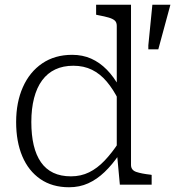

<svg xmlns="http://www.w3.org/2000/svg" viewBox="-20 -778 738 809"><path d="M532 -83Q532 -61 554.5 -53.5Q577 -46 614 -42L619 -41V0H485L473 -130L472 -133V-669Q472 -684 463.5 -691.5Q455 -699 438 -704Q421 -709 394 -714L385 -716V-758H532ZM284 -547Q328 -547 364 -531Q400 -515 430 -484.5Q460 -454 484 -410L480 -356Q457 -402 429.5 -434.5Q402 -467 367.5 -484Q333 -501 289 -501Q246 -501 213 -485.5Q180 -470 157.5 -439.5Q135 -409 123.5 -364.5Q112 -320 112 -264Q112 -209 122 -166.5Q132 -124 152.5 -94.5Q173 -65 204.5 -50Q236 -35 279 -35Q321 -35 355.5 -52Q390 -69 420.5 -101Q451 -133 480 -177L483 -128Q453 -84 420.5 -53Q388 -22 351.5 -5.5Q315 11 271 11Q200 11 150 -23.5Q100 -58 74 -119.5Q48 -181 48 -264Q48 -347 76.5 -411Q105 -475 158 -511Q211 -547 284 -547ZM647 -570 698 -758H622L605 -587V-570Z"/></svg>

Font: Roboto Serif ExtraLight
Style: Regular
Weight: 250
Version: Version 1.007